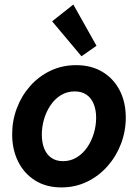

<svg xmlns="http://www.w3.org/2000/svg" viewBox="-20 -818 607 846"><path d="M250.5 7.8Q183.8 7.8 135.2 -22.5Q86.6 -52.9 60.1 -105.7Q33.6 -158.6 33.6 -226.4Q33.6 -286.8 54.4 -341.6Q75.1 -396.4 112.9 -439Q150.8 -481.6 202.3 -506.3Q253.9 -530.9 315.5 -530.9Q382.5 -530.9 431.6 -501.2Q480.8 -471.6 507.5 -419.6Q534.2 -367.7 534.2 -300Q534.2 -239.7 513.2 -184.5Q492.1 -129.2 453.9 -85.9Q415.7 -42.6 363.8 -17.4Q311.9 7.8 250.5 7.8ZM257.8 -107.9Q291.3 -107.9 318.3 -124.6Q345.4 -141.3 364.4 -169Q383.5 -196.8 393.5 -230.7Q403.6 -264.7 403.6 -298.9Q403.6 -334.1 392.7 -360.3Q381.9 -386.6 360.9 -400.9Q339.9 -415.2 309.2 -415.2Q275.2 -415.2 248.3 -398.6Q221.4 -382 202.7 -354.3Q184 -326.6 174.1 -292.9Q164.3 -259.1 164.3 -224.9Q164.3 -189.7 174.9 -163.3Q185.6 -136.9 206.5 -122.4Q227.3 -107.9 257.8 -107.9ZM339 -570 209.7 -724.1 303.1 -798 405.2 -616.3Z"/></svg>

Font: Reddit Sans
Style: Italic
Weight: 400
Italic angle: -11.25°
Designer: Stephen Hutchings
Version: Version 1.013